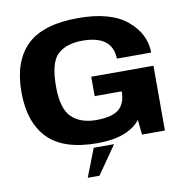

<svg xmlns="http://www.w3.org/2000/svg" viewBox="-91 -770 1021 1039"><g transform="rotate(-10 419.0 -251.0)"><path d="M393 4Q206 4 120.2 -84.8Q34.5 -173.5 34.5 -339.5Q34.5 -507 122.8 -594Q211 -681 406 -681Q585 -681 674 -606Q763 -531 763 -428.5H575Q572.5 -493 530.8 -524.8Q489 -556.5 406.5 -556.5Q320 -556.5 272 -513.2Q224 -470 224 -336Q224 -215.5 272.2 -168Q320.5 -120.5 407 -120.5Q489.5 -120.5 527.5 -148Q565.5 -175.5 569.5 -238V-249.5H421V-356H763V0H637L629 -82Q560 4 393 4ZM307.5 179.3 367.3 24.8H479.2L371.9 179.3Z"/></g></svg>

Font: Anybody ExtraExpanded Regular
Style: Bold
Weight: 700
Width: 8
Designer: Tyler Finck
Foundry: Etcetera Type Company
Version: Version 1.010; ttfautohint (v1.8.3) -l 8 -r 50 -G 200 -x 14 